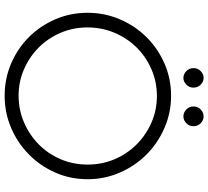

<svg xmlns="http://www.w3.org/2000/svg" viewBox="-55 -833 896 826"><g transform="rotate(90 393.0 -420.0)"><path d="M645 -97Q596 -48 530.5 -20Q465 8 392 8Q318 8 253 -20Q188 -48 139.5 -96.5Q91 -145 63 -210Q35 -275 35 -349Q35 -422 63 -487.5Q91 -553 139.5 -602Q188 -651 253 -679.5Q318 -708 392 -708Q465 -708 530.5 -679.5Q596 -651 645 -602Q694 -553 722.5 -487.5Q751 -422 751 -349Q751 -275 722.5 -210Q694 -145 645 -97ZM184 -139Q224 -99 277.5 -75.5Q331 -52 392 -52Q453 -52 507 -75.5Q561 -99 601.5 -139Q642 -179 665 -233Q688 -287 688 -349Q688 -411 665 -465Q642 -519 601.5 -559.5Q561 -600 507.5 -623.5Q454 -647 393 -647Q332 -647 278 -623.5Q224 -600 184 -559.5Q144 -519 121 -464.5Q98 -410 98 -348.5Q98 -287 121 -233Q144 -179 184 -139ZM523 -804Q523 -786 510 -773.5Q497 -761 481 -761Q464 -761 451 -773.5Q438 -786 438 -804.5Q438 -823 451 -835.5Q464 -848 481 -848Q497 -848 510 -835.5Q523 -823 523 -804ZM357 -804Q357 -786 344 -773.5Q331 -761 315 -761Q299 -761 286 -773.5Q273 -786 273 -804.5Q273 -823 286 -835.5Q299 -848 315 -848Q331 -848 344 -835.5Q357 -823 357 -804Z"/></g></svg>

Font: Josefin Slab SemiBold
Style: Regular
Weight: 600
Designer: Santiago Orozco
Foundry: Typemade
Version: Version 2.000